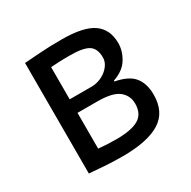

<svg xmlns="http://www.w3.org/2000/svg" viewBox="-122 -625 744 749"><g transform="rotate(-30 249.5 -250.0)"><path d="M77 -499Q112 -501 150.5 -504Q189 -507 246 -507Q345 -507 388 -476.5Q431 -446 431 -384Q431 -349 410.5 -315.5Q390 -282 343 -266V-262Q402 -251 426 -221Q450 -191 450 -141Q450 -63 394 -28Q338 7 226 7Q184 7 148 4.5Q112 2 77 -1ZM157 -67Q176 -65 194.5 -64Q213 -63 238 -63Q305 -63 337.5 -82Q370 -101 370 -147Q370 -183 342.5 -205.5Q315 -228 245 -228H157ZM255 -289Q273 -289 290 -295Q307 -301 320.5 -311.5Q334 -322 342.5 -336Q351 -350 351 -366Q351 -406 327 -421.5Q303 -437 243 -437Q211 -437 192.5 -436Q174 -435 157 -434V-289Z"/></g></svg>

Font: PTSans
Style: Regular
Weight: 400
Designer: A.Korolkova, O.Umpeleva, V.Yefimov
Foundry: ParaType Ltd
Version: Version 2.003W OFL